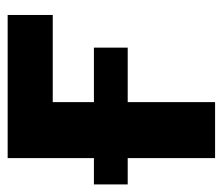

<svg xmlns="http://www.w3.org/2000/svg" viewBox="-68 -519 579 499"><g transform="rotate(-90 221.5 -269.5)"><path d="M432.1 -539.1V-421.9H205.6V0H60.1V-539.1ZM-8.3 -227.1V-314.9H347.2V-227.1Z"/></g></svg>

Font: Inter 18pt
Style: Bold
Weight: 700
Designer: Rasmus Andersson
Foundry: rsms
Version: Version 4.001;git-66647c0bb